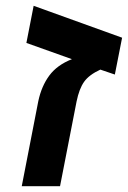

<svg xmlns="http://www.w3.org/2000/svg" viewBox="-20 -642 441 662"><path d="M401 -512 376 -385 326 -402Q287 -384 270 -360Q253 -336 244 -292L187 0H55L112 -293Q123 -345 150 -381.5Q177 -418 228 -438L71 -494L96 -622Z"/></svg>

Font: Libra Sans Modern
Style: Bold Italic
Weight: 700
Italic angle: -12°
Foundry: Stefan Peev, Context Ltd
Version: Version 1.000